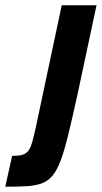

<svg xmlns="http://www.w3.org/2000/svg" viewBox="-71 -708 386 728"><path d="M-51 0 -25 -117Q-2 -117 12 -120.5Q26 -124 35 -134.5Q44 -145 50.5 -167Q57 -189 65 -226L163 -688H295L222 -346Q203 -260 188.5 -200Q174 -140 160 -102Q146 -64 129 -43Q112 -22 88 -13Q64 -4 30.5 -2Q-3 0 -51 0Z"/></svg>

Font: Saira UltraCondensed Black
Style: Italic
Weight: 900
Width: 1
Italic angle: -12°
Designer: Hector Gatti with collaboration of the Omnibus-Type team
Foundry: Omnibus-Type
Version: Version 1.101